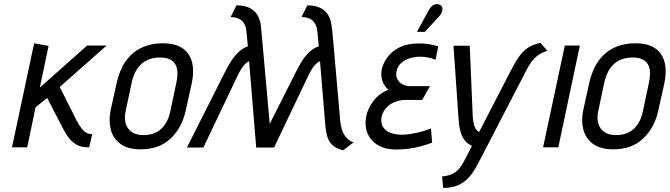

<svg xmlns="http://www.w3.org/2000/svg" viewBox="-20 -725 3297 945"><path d="M357 -132 274 -297 505 -501H409L176 -294L219 -499L148 -512L39 0H114L155 -197L212 -243L280 -112Q294 -83 310.5 -57.5Q327 -32 351.5 -16Q376 0 412 0H419L434 -65H430Q418 -65 405.5 -71.5Q393 -78 381.5 -93Q370 -108 357 -132Z M895 -185 924 -316Q943 -408 906.5 -460Q870 -512 782 -512Q722 -512 675.5 -489.5Q629 -467 598.5 -423.5Q568 -380 554 -316L525 -185Q514 -132 525 -88Q536 -44 572.5 -17Q609 10 672 10Q764 10 820.5 -44Q877 -98 895 -185ZM848 -318 818 -176Q811 -141 793.5 -114.5Q776 -88 749.5 -74Q723 -60 686 -60Q651 -60 629 -75Q607 -90 599 -116Q591 -142 598 -176L628 -318Q637 -359 655.5 -386.5Q674 -414 702 -428Q730 -442 768 -442Q805 -442 825.5 -427.5Q846 -413 851.5 -385.5Q857 -358 848 -318Z M1318 1 1268 -557Q1267 -575 1264 -599.5Q1261 -624 1250 -646Q1239 -668 1214 -683Q1189 -698 1144 -699L1115 -641Q1134 -641 1148 -636Q1162 -631 1171.5 -622Q1181 -613 1186.5 -599.5Q1192 -586 1193 -569L1200 -497Q1175 -488 1155.5 -470Q1136 -452 1119 -426.5Q1102 -401 1085 -366L900 1H981L1152 -358Q1163 -380 1172 -392.5Q1181 -405 1189.5 -412.5Q1198 -420 1206 -424L1241 1ZM1655 -125 1617 -557Q1615 -575 1612 -599.5Q1609 -624 1598 -646Q1587 -668 1562.5 -683Q1538 -698 1493 -699L1464 -641Q1489 -641 1505.5 -632.5Q1522 -624 1531 -608Q1540 -592 1542 -569L1549 -497Q1523 -488 1503.5 -470Q1484 -452 1467.5 -426.5Q1451 -401 1434 -366L1249 1H1329L1500 -358Q1511 -380 1520 -392.5Q1529 -405 1537.5 -412.5Q1546 -420 1555 -424L1580 -122Q1583 -80 1591 -53Q1599 -26 1617 -10Q1635 6 1669 15L1720 -24Q1696 -33 1682.5 -50Q1669 -67 1663 -87Q1657 -107 1655 -125Z M2124 -431 2137 -497Q2111 -505 2086 -508.5Q2061 -512 2037 -511Q1985 -511 1947.5 -492.5Q1910 -474 1888 -444.5Q1866 -415 1859 -384Q1855 -363 1858 -344Q1861 -325 1870 -309.5Q1879 -294 1892 -283Q1848 -267 1819 -229.5Q1790 -192 1782 -150Q1774 -104 1789.5 -67.5Q1805 -31 1841.5 -10Q1878 11 1930 11Q1960 11 1991 7Q2022 3 2051.5 -5Q2081 -13 2107 -23L2101 -93Q2084 -86 2066 -80.5Q2048 -75 2029.5 -71Q2011 -67 1993 -64.5Q1975 -62 1959 -62Q1924 -62 1899 -72.5Q1874 -83 1863.5 -103Q1853 -123 1858 -149Q1863 -171 1875.5 -187.5Q1888 -204 1905 -214Q1922 -224 1939.5 -228.5Q1957 -233 1971 -233H2058L2096 -301H1999Q1977 -301 1960 -310.5Q1943 -320 1935 -337Q1927 -354 1932 -375Q1936 -393 1946.5 -406Q1957 -419 1973.5 -428.5Q1990 -438 2012 -442Q2030 -446 2047.5 -446Q2065 -446 2084 -442.5Q2103 -439 2124 -431ZM2142 -645Q2151 -655 2155 -665.5Q2159 -676 2157.5 -685Q2156 -694 2147 -700Q2137 -706 2126 -704.5Q2115 -703 2106.5 -695.5Q2098 -688 2092 -678L2032 -568H2071Z M2674 -475 2640 -514Q2605 -507 2580 -491Q2555 -475 2535.5 -447.5Q2516 -420 2494 -377L2338 -75Q2334 -78 2328.5 -82.5Q2323 -87 2319 -94.5Q2315 -102 2312 -115Q2309 -128 2307 -147L2292 -500H2212L2237 -139Q2239 -105 2246 -79Q2253 -53 2267 -35Q2281 -17 2303 -7L2263 70Q2254 87 2243.5 100.5Q2233 114 2220 123Q2207 132 2191.5 137Q2176 142 2156 143L2161 200Q2205 200 2235.5 186Q2266 172 2286 150Q2306 128 2320 103Q2334 78 2345 57L2568 -374Q2582 -402 2596 -421Q2610 -440 2629 -453.5Q2648 -467 2674 -475Z M2653 0H2728L2834 -501H2760Z M3221 -185 3250 -316Q3269 -408 3232.5 -460Q3196 -512 3108 -512Q3048 -512 3001.5 -489.5Q2955 -467 2924.5 -423.5Q2894 -380 2880 -316L2851 -185Q2840 -132 2851 -88Q2862 -44 2898.5 -17Q2935 10 2998 10Q3090 10 3146.5 -44Q3203 -98 3221 -185ZM3174 -318 3144 -176Q3137 -141 3119.5 -114.5Q3102 -88 3075.5 -74Q3049 -60 3012 -60Q2977 -60 2955 -75Q2933 -90 2925 -116Q2917 -142 2924 -176L2954 -318Q2963 -359 2981.5 -386.5Q3000 -414 3028 -428Q3056 -442 3094 -442Q3131 -442 3151.5 -427.5Q3172 -413 3177.5 -385.5Q3183 -358 3174 -318Z"/></svg>

Font: Advent Pro Medium
Style: Italic
Weight: 500
Italic angle: -12°
Version: Version 3.000